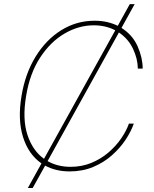

<svg xmlns="http://www.w3.org/2000/svg" viewBox="-20 -840 763 952"><path d="M117.9 92.3 185.7 -29.8Q121.1 -74.2 94.1 -160.9Q67.1 -247.5 86.6 -363.6Q104.8 -475.1 156.6 -559.3Q208.5 -643.5 283.9 -690.3Q359.4 -737.2 448.9 -737.2Q483 -737.2 511.7 -730.5Q540.5 -723.7 563.9 -712L623.6 -819.6H647.7L582.4 -701.7Q637.8 -666.5 662.6 -609.7Q687.5 -552.9 687.5 -500H663.4Q663 -547.6 639.9 -597.3Q616.8 -647 569.6 -679L215.9 -41.2Q266 -12.8 329.5 -12.8Q384.9 -12.8 432.4 -32.1Q479.8 -51.5 517 -83.3Q554.3 -115.1 580.4 -152.9Q606.5 -190.7 619.3 -227.3H643.5Q630.3 -188.9 603 -147.5Q575.6 -106.2 535.3 -70.3Q495 -34.4 442.3 -12.3Q389.6 9.9 325.3 9.9Q256.7 9.9 203.8 -18.8L142 92.3ZM198.2 -52.6 551.5 -689.6Q529.5 -701.3 502.8 -707.9Q476.2 -714.5 444.6 -714.5Q370.4 -714.5 300.4 -673.8Q230.5 -633.2 179.2 -554.9Q127.8 -476.6 109.4 -363.6Q90.2 -248.9 116.3 -170.6Q142.4 -92.3 198.2 -52.6Z"/></svg>

Font: Inter Thin  BETA
Style: Italic
Weight: 100
Italic angle: -9.39999°
Designer: Rasmus Andersson
Foundry: rsms
Version: Version 3.011;git-f93a4a705